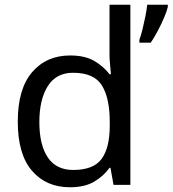

<svg xmlns="http://www.w3.org/2000/svg" viewBox="-20 -780 728 810"><path d="M275 10Q175 10 115 -59.5Q55 -129 55 -267Q55 -405 115.5 -475.5Q176 -546 276 -546Q338 -546 377.5 -523Q417 -500 442 -467H448Q447 -480 444.5 -505.5Q442 -531 442 -546V-760H530V0H459L446 -72H442Q418 -38 378 -14Q338 10 275 10ZM289 -63Q374 -63 408.5 -109.5Q443 -156 443 -250V-266Q443 -366 410 -419.5Q377 -473 288 -473Q217 -473 181.5 -416.5Q146 -360 146 -265Q146 -169 181.5 -116Q217 -63 289 -63ZM688 -751Q684 -733 672.5 -706Q661 -679 646 -650.5Q631 -622 616 -600H568V-612Q575 -631 581.5 -657.5Q588 -684 593.5 -711.5Q599 -739 601 -760H688Z"/></svg>

Font: Noto Sans PhagsPa
Style: Regular
Weight: 400
Designer: Monotype Design Team
Foundry: Monotype Imaging Inc.
Version: Version 2.004; ttfautohint (v1.8.4.7-5d5b)